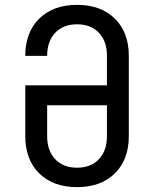

<svg xmlns="http://www.w3.org/2000/svg" viewBox="-20 -760 640 790"><path d="M297 10Q199 10 141.5 -46.5Q84 -103 84 -200V-409H420V-531Q420 -590 387 -625Q354 -660 297 -660Q240 -660 207 -625Q174 -590 174 -530H84Q84 -627 141.5 -683.5Q199 -740 297 -740Q395 -740 452.5 -683.5Q510 -627 510 -530V-200Q510 -103 452.5 -46.5Q395 10 297 10ZM297 -70Q354 -70 387 -105Q420 -140 420 -200V-327H174V-200Q174 -140 207 -105Q240 -70 297 -70Z"/></svg>

Font: JetBrainsMono NFM
Style: Regular
Weight: 400
Monospace: yes
Designer: Philipp Nurullin, Konstantin Bulenkov
Foundry: JetBrains
Version: Version 2.304; ttfautohint (v1.8.4.7-5d5b);Nerd Fonts 3.3.0